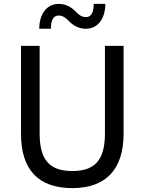

<svg xmlns="http://www.w3.org/2000/svg" viewBox="-20 -956 744 988"><path d="M182 -808H242C242 -844 250 -876 282 -876C304 -876 318 -864 334 -848C355 -827 382 -808 422 -808C486 -808 522 -864 522 -936H462C462 -900 454 -868 422 -868C400 -868 386 -880 370 -896C349 -917 322 -936 282 -936C218 -936 182 -880 182 -808ZM88 -720V-268C88 -84 176 12 352 12C524 12 616 -84 616 -268V-720H520V-268C520 -128 464 -76 352 -76C240 -76 184 -128 184 -268V-720Z"/></svg>

Font: Kufam Arabic Latin Roman Normal
Style: Regular
Weight: 400
Designer: Wael Morcos & Artur Schmal
Version: Version 1.200;PS 001.200;hotconv 1.0.88;makeotf.lib2.5.64775